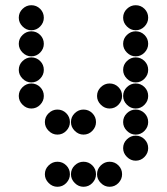

<svg xmlns="http://www.w3.org/2000/svg" viewBox="-20 -518 640 736"><path d="M52 -450Q52 -431 66.5 -416.5Q81 -402 100 -402Q120 -402 134 -416.5Q148 -431 148 -450Q148 -470 134 -484Q120 -498 100 -498Q81 -498 66.5 -484Q52 -470 52 -450ZM452 -450Q452 -431 466.5 -416.5Q481 -402 500 -402Q520 -402 534 -416.5Q548 -431 548 -450Q548 -470 534 -484Q520 -498 500 -498Q481 -498 466.5 -484Q452 -470 452 -450ZM52 -350Q52 -331 66.5 -316.5Q81 -302 100 -302Q120 -302 134 -316.5Q148 -331 148 -350Q148 -370 134 -384Q120 -398 100 -398Q81 -398 66.5 -384Q52 -370 52 -350ZM452 -350Q452 -331 466.5 -316.5Q481 -302 500 -302Q520 -302 534 -316.5Q548 -331 548 -350Q548 -370 534 -384Q520 -398 500 -398Q481 -398 466.5 -384Q452 -370 452 -350ZM52 -250Q52 -231 66.5 -216.5Q81 -202 100 -202Q120 -202 134 -216.5Q148 -231 148 -250Q148 -270 134 -284Q120 -298 100 -298Q81 -298 66.5 -284Q52 -270 52 -250ZM452 -250Q452 -231 466.5 -216.5Q481 -202 500 -202Q520 -202 534 -216.5Q548 -231 548 -250Q548 -270 534 -284Q520 -298 500 -298Q481 -298 466.5 -284Q452 -270 452 -250ZM52 -150Q52 -131 66.5 -116.5Q81 -102 100 -102Q120 -102 134 -116.5Q148 -131 148 -150Q148 -170 134 -184Q120 -198 100 -198Q81 -198 66.5 -184Q52 -170 52 -150ZM352 -150Q352 -131 366.5 -116.5Q381 -102 400 -102Q420 -102 434 -116.5Q448 -131 448 -150Q448 -170 434 -184Q420 -198 400 -198Q381 -198 366.5 -184Q352 -170 352 -150ZM452 -150Q452 -131 466.5 -116.5Q481 -102 500 -102Q520 -102 534 -116.5Q548 -131 548 -150Q548 -170 534 -184Q520 -198 500 -198Q481 -198 466.5 -184Q452 -170 452 -150ZM152 -50Q152 -31 166.5 -16.5Q181 -2 200 -2Q220 -2 234 -16.5Q248 -31 248 -50Q248 -70 234 -84Q220 -98 200 -98Q181 -98 166.5 -84Q152 -70 152 -50ZM252 -50Q252 -31 266.5 -16.5Q281 -2 300 -2Q320 -2 334 -16.5Q348 -31 348 -50Q348 -70 334 -84Q320 -98 300 -98Q281 -98 266.5 -84Q252 -70 252 -50ZM452 -50Q452 -31 466.5 -16.5Q481 -2 500 -2Q520 -2 534 -16.5Q548 -31 548 -50Q548 -70 534 -84Q520 -98 500 -98Q481 -98 466.5 -84Q452 -70 452 -50ZM452 50Q452 69 466.5 83.5Q481 98 500 98Q520 98 534 83.5Q548 69 548 50Q548 30 534 16Q520 2 500 2Q481 2 466.5 16Q452 30 452 50ZM152 150Q152 169 166.5 183.5Q181 198 200 198Q220 198 234 183.5Q248 169 248 150Q248 130 234 116Q220 102 200 102Q181 102 166.5 116Q152 130 152 150ZM252 150Q252 169 266.5 183.5Q281 198 300 198Q320 198 334 183.5Q348 169 348 150Q348 130 334 116Q320 102 300 102Q281 102 266.5 116Q252 130 252 150ZM352 150Q352 169 366.5 183.5Q381 198 400 198Q420 198 434 183.5Q448 169 448 150Q448 130 434 116Q420 102 400 102Q381 102 366.5 116Q352 130 352 150Z"/></svg>

Font: Matrix Sans Print
Style: Regular
Weight: 400
Designer: Brad Neil
Version: Version 1.100